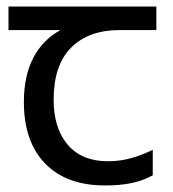

<svg xmlns="http://www.w3.org/2000/svg" viewBox="-20 -557 530 587"><path d="M301 10Q183 10 118 -57Q53 -124 53 -245Q53 -325 82 -380.5Q111 -436 165 -465H6V-537H458V-465H345Q251 -465 197.5 -411.5Q144 -358 144 -252Q144 -165 187 -114.5Q230 -64 310 -64Q347 -64 381 -73.5Q415 -83 447 -99V-21Q418 -5 383 2.5Q348 10 301 10Z"/></svg>

Font: hexumalayalam05
Style: Book
Weight: 400
Designer: Jelle Bosma - Monotype Design Team
Foundry: Monotype Imaging Inc.
Version: Version 2.003